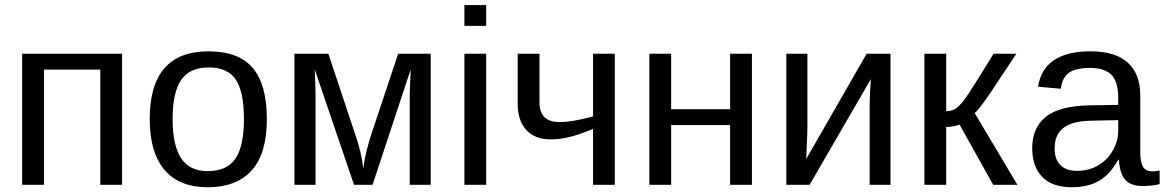

<svg xmlns="http://www.w3.org/2000/svg" viewBox="-20 -745 4695 774"><path d="M157.2 -464.4V0H69.3V-528.3H472.2V0H384.3V-464.4Z M1055.7 -264.6Q1055.7 -126 994.6 -58.1Q933.6 9.8 817.4 9.8Q701.7 9.8 642.6 -60.8Q583.5 -131.3 583.5 -264.6Q583.5 -538.1 820.3 -538.1Q941.4 -538.1 998.5 -471.4Q1055.7 -404.8 1055.7 -264.6ZM963.4 -264.6Q963.4 -374 930.9 -423.6Q898.4 -473.1 821.8 -473.1Q744.6 -473.1 710.2 -422.6Q675.8 -372.1 675.8 -264.6Q675.8 -160.2 709.7 -107.7Q743.7 -55.2 816.4 -55.2Q895.5 -55.2 929.4 -106Q963.4 -156.7 963.4 -264.6Z M1252 -353.5V0H1167V-528.3H1303.7L1411.1 -205.6Q1423.8 -170.9 1432.1 -135.7Q1440.4 -100.6 1444.3 -65.9Q1449.7 -105 1458.5 -139.9Q1467.3 -174.8 1477.5 -205.6L1585 -528.3H1716.3V0H1631.8V-353.5Q1631.8 -381.3 1633.3 -409.4Q1634.8 -437.5 1635.7 -465.3L1481.9 0H1407.2L1249 -464.4Q1252 -388.2 1252 -353.5Z M1939.9 -724.6V-640.6H1852.1V-724.6ZM1939.9 -528.3V0H1852.1V-528.3Z M2458.5 -528.3V0H2370.6V-225.1L2332.5 -210.4Q2260.7 -183.1 2199.7 -183.1Q2136.7 -183.1 2101.8 -220.9Q2066.9 -258.8 2066.9 -327.6V-528.3H2154.8V-332Q2154.8 -252.9 2235.8 -252.9Q2288.6 -252.9 2370.6 -275.9V-528.3Z M2685.5 -240.7V0H2597.7V-528.3H2685.5V-304.7H2923.3V-528.3H3011.2V0H2923.3V-240.7Z M3490.7 -426.3 3243.7 0H3149.9V-528.3H3234.9V-239.3Q3234.9 -208 3232.9 -172.9Q3231 -137.7 3230 -104L3473.6 -528.3H3569.8V0H3485.8V-322.3Q3485.8 -334 3486.6 -354.7Q3487.3 -375.5 3488.5 -396Q3489.7 -416.5 3490.7 -426.3Z M3794.4 -232.9V0H3706.5V-528.3H3794.4V-296.9Q3809.1 -296.9 3820.8 -301Q3832.5 -305.2 3845.2 -317.4Q3851.6 -323.7 3858.9 -332.3Q3866.2 -340.8 3874 -352.1Q3882.3 -363.3 3910.2 -407.5Q3938 -451.7 3985.4 -528.3H4077.1L3971.7 -369.6Q3926.8 -303.2 3909.2 -289.1L4081.5 0H3983.9L3848.1 -242.7Q3838.9 -238.8 3823 -235.8Q3807.1 -232.9 3794.4 -232.9Z M4300.8 9.8Q4221.2 9.8 4181.2 -32.2Q4141.1 -74.2 4141.1 -147.5Q4141.1 -229.5 4195.1 -273.4Q4249 -317.4 4369.1 -320.3L4487.8 -322.3V-351.1Q4487.8 -415.5 4460.4 -443.4Q4433.1 -471.2 4374.5 -471.2Q4315.4 -471.2 4288.6 -451.2Q4261.7 -431.2 4256.3 -387.2L4164.6 -395.5Q4187 -538.1 4376.5 -538.1Q4476.1 -538.1 4526.4 -492.4Q4576.7 -446.8 4576.7 -360.4V-132.8Q4576.7 -93.8 4586.9 -74Q4597.2 -54.2 4626 -54.2Q4639.6 -54.2 4654.8 -57.6V-2.9Q4623 4.9 4586.9 4.9Q4538.1 4.9 4515.9 -20.8Q4493.7 -46.4 4490.7 -101.1H4487.8Q4454.1 -40.5 4409.4 -15.4Q4364.7 9.8 4300.8 9.8ZM4487.8 -260.7 4391.6 -258.8Q4330.1 -258.3 4297.9 -246.1Q4265.6 -234.4 4248.5 -210Q4231.4 -185.5 4231.4 -146Q4231.4 -103 4254.6 -79.6Q4277.8 -56.2 4320.8 -56.2Q4369.6 -56.2 4406.7 -78.1Q4444.3 -100.1 4466.1 -138.4Q4487.8 -176.8 4487.8 -217.3Z"/></svg>

Font: Arimo
Style: Regular
Weight: 400
Designer: Steve Matteson
Foundry: Monotype Imaging Inc.
Version: Version 1.33